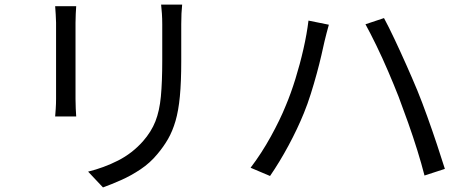

<svg xmlns="http://www.w3.org/2000/svg" viewBox="-20 -778 2040 839"><path d="M221 -751H313Q312 -737 311 -717Q310 -697 310 -679V-345Q310 -326 311 -304Q312 -282 313 -269H221Q222 -280 223.5 -302Q225 -324 225 -346V-679Q225 -692 223.5 -714.5Q222 -737 221 -751ZM684 -758H776Q774 -740 773 -718.5Q772 -697 772 -672V-510Q772 -420 766 -357Q760 -294 747 -249.5Q734 -205 714.5 -171Q695 -137 668 -105Q636 -66 594 -38Q552 -10 509 9Q466 28 430 41L365 -28Q434 -45 496 -76.5Q558 -108 605 -161Q641 -202 659 -247.5Q677 -293 683 -356.5Q689 -420 689 -514V-672Q689 -697 687.5 -718.5Q686 -740 684 -758Z M1229 -317Q1251 -369 1271 -433.5Q1291 -498 1306 -564Q1321 -630 1328 -688L1417 -670Q1412 -653 1407 -633Q1402 -613 1398 -597Q1393 -574 1384.5 -537Q1376 -500 1364 -456Q1352 -412 1338 -367.5Q1324 -323 1308 -284Q1280 -215 1241 -142.5Q1202 -70 1160 -9L1075 -45Q1123 -108 1163.5 -181.5Q1204 -255 1229 -317ZM1722 -355Q1702 -406 1676.5 -465.5Q1651 -525 1624.5 -579.5Q1598 -634 1577 -672L1658 -699Q1678 -662 1703.5 -608Q1729 -554 1755.5 -494.5Q1782 -435 1804 -382Q1824 -333 1846.5 -270.5Q1869 -208 1889.5 -146.5Q1910 -85 1924 -40L1835 -11Q1822 -62 1803.5 -121.5Q1785 -181 1763.5 -241.5Q1742 -302 1722 -355Z"/></svg>

Font: Noto IKEA Simplified Chinese
Style: Regular
Weight: 400
Designer: Monotype Design Team
Foundry: Monotype Imaging Inc.
Version: Version 1.100